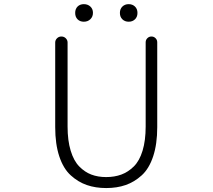

<svg xmlns="http://www.w3.org/2000/svg" viewBox="-20 -907 1040 939"><path d="M250 -285.2V-699.2Q250 -710.9 258.8 -719.7Q267.6 -728.5 280.3 -728.5Q293 -728.5 301.8 -719.7Q310.5 -710.9 310.5 -699.2V-288.1Q310.5 -219.7 325.7 -169.9Q340.8 -120.1 367.7 -92.8Q394.5 -65.4 426.8 -53.2Q459 -41 499 -41Q540 -41 573.2 -53.2Q606.4 -65.4 634.3 -92.8Q662.1 -120.1 677.2 -169.9Q692.4 -219.7 692.4 -288.1V-700.2Q692.4 -711.9 700.7 -720.2Q709 -728.5 720.7 -728.5Q732.4 -728.5 740.7 -720.2Q749 -711.9 749 -700.2V-285.2Q749 -202.1 729 -142.1Q709 -82 672.9 -49.3Q636.7 -16.6 594.2 -2Q551.8 12.7 499.5 12.7Q447.3 12.7 404.8 -2Q362.3 -16.6 326.2 -49.3Q290 -82 270 -142.1Q250 -202.1 250 -285.2ZM421.9 -813Q409.2 -800.8 390.1 -800.8Q371.1 -800.8 359.4 -812.5Q347.7 -824.2 347.7 -843.8Q347.7 -863.3 359.4 -875Q371.1 -886.7 390.1 -886.7Q409.2 -886.7 421.9 -875Q434.6 -863.3 434.6 -844.2Q434.6 -825.2 421.9 -813ZM640.1 -812.5Q627.9 -800.8 609.4 -800.8Q590.8 -800.8 578.6 -812.5Q566.4 -824.2 566.4 -843.8Q566.4 -863.3 578.6 -875Q590.8 -886.7 609.4 -886.7Q627.9 -886.7 640.1 -875Q652.3 -863.3 652.3 -843.8Q652.3 -824.2 640.1 -812.5Z"/></svg>

Font: Gen Jyuu Gothic L Monospace Light
Style: Regular
Weight: 300
Designer: [Source Han Sans]
Ryoko NISHIZUKA  (kana & ideographs); Paul D. Hunt (Latin, Greek & Cyrillic); Wenlong ZHANG  (bopomofo
Version: Version 1.002.20150607